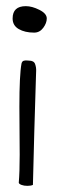

<svg xmlns="http://www.w3.org/2000/svg" viewBox="-20 -603 190 624"><path d="M132 -543Q132 -528 120.5 -512.5Q109 -497 91 -497Q61 -497 41 -508.5Q21 -520 21 -543Q21 -583 64 -583Q84 -583 108 -571Q132 -559 132 -543ZM97 -358Q95 -297 91.5 -176.5Q88 -56 87 -2Q80 1 69 1Q58 1 50 -2Q42 -5 41 -9Q44 -44 44 -100L43 -256Q43 -360 50 -397Q52 -404 57 -405.5Q62 -407 67 -406.5Q72 -406 74 -406Q90 -406 94 -395Q98 -384 97.5 -372.5Q97 -361 97 -358Z"/></svg>

Font: Indie Flower
Style: Regular
Weight: 400
Designer: Kimberly Geswein
Foundry: Kimberly Geswein
Version: Version 2.000